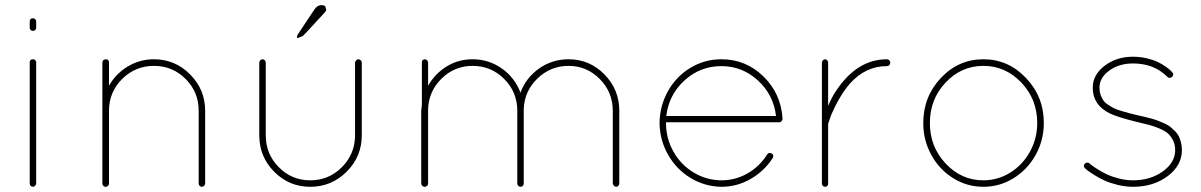

<svg xmlns="http://www.w3.org/2000/svg" viewBox="-20 -718 4616 738"><path d="M94.2 -13.2V-478Q94.2 -490.2 106.9 -490.2Q111.8 -490.2 115.5 -486.8Q119.1 -483.4 119.1 -478V-13.2Q119.1 -8.3 115.2 -4.2Q111.3 0 106.9 0Q101.1 0 97.7 -3.9Q94.2 -7.8 94.2 -13.2ZM94.2 -610.8V-634.8Q94.2 -647.9 106.9 -647.9Q111.3 -647.9 115.2 -644.3Q119.1 -640.6 119.1 -634.8V-610.8Q119.1 -606.4 115.2 -602.8Q111.3 -599.1 106.9 -599.1Q101.6 -599.1 97.9 -602.8Q94.2 -606.4 94.2 -610.8Z M743.7 -13.2V-292Q743.7 -364.3 693.4 -414.6Q643.1 -464.8 571.8 -464.8Q500.5 -464.8 449.7 -414.6Q398.9 -364.3 398.9 -292V-13.2Q398.9 -7.8 396 -4.9Q392.6 0 386.7 0H384.8H382.8Q382.3 -0.5 381.3 -1Q380.4 -1.5 379.9 -2Q378.9 -2 377 -3.9Q376 -4.9 376 -5.9Q373.5 -8.3 373.5 -11.2V-13.2V-292V-299.8V-478Q373.5 -483.4 377.4 -486.8Q381.3 -490.2 386.7 -490.2Q398.9 -490.2 398.9 -478V-388.2Q424.8 -434.6 470.9 -462.4Q517.1 -490.2 571.8 -490.2Q652.8 -490.2 710.7 -432.1Q768.6 -374 768.6 -292V-13.2Q768.6 -7.8 764.6 -3.9Q760.7 0 755.9 0Q750.5 0 747.1 -3.9Q743.7 -7.8 743.7 -13.2Z M976.6 -198.2V-477.1Q976.6 -482.4 980.2 -486.3Q983.9 -490.2 989.7 -490.2Q994.1 -490.2 997.8 -486.1Q1001.5 -481.9 1001.5 -477.1V-198.2Q1001.5 -126 1051.5 -75.4Q1101.6 -24.9 1172.4 -24.9Q1243.7 -24.9 1294.2 -75.4Q1344.7 -126 1344.7 -198.2V-477.1Q1344.7 -481.9 1348.9 -486.1Q1353 -490.2 1357.4 -490.2Q1362.3 -490.2 1366.5 -486.3Q1370.6 -482.4 1370.6 -477.1V-198.2Q1370.6 -116.2 1312.5 -58.1Q1254.4 0 1172.4 0Q1091.3 0 1033.9 -57.9Q976.6 -115.7 976.6 -198.2ZM1128.4 -573.2Q1124 -571.3 1122.8 -571.8Q1121.6 -572.3 1121.6 -576.2Q1121.6 -581.1 1125.5 -586.9L1187.5 -680.2Q1199.2 -698.2 1215.3 -698.2Q1224.1 -698.2 1227.5 -695.8Q1231 -693.4 1231.9 -688.5Q1232.9 -683.6 1233.4 -683.1Q1236.3 -677.7 1223.6 -665L1152.3 -587.9Q1148.9 -584.5 1146.5 -582.3Q1144 -580.1 1141.8 -578.6Q1139.6 -577.1 1137.9 -576.7Q1136.2 -576.2 1133.3 -575.2Q1130.4 -574.2 1128.4 -573.2Z M2335.4 -13.2V-292Q2335.4 -363.8 2285.4 -414.3Q2235.4 -464.8 2165.5 -464.8Q2096.2 -464.8 2045.9 -416.3Q1995.6 -367.7 1993.2 -298.8V-292V-13.2Q1993.2 -9.8 1992.2 -8.8Q1992.2 -8.3 1991.7 -7.3Q1991.2 -6.3 1991.2 -5.9Q1990.2 -4.9 1990.2 -3.9Q1986.3 0 1980.5 0Q1975.6 0 1971.9 -3.9Q1968.3 -7.8 1968.3 -13.2V-292Q1968.3 -364.3 1918 -414.6Q1867.7 -464.8 1796.4 -464.8Q1727.5 -464.8 1677.7 -416.3Q1627.9 -367.7 1625.5 -298.8V-13.2Q1625.5 -9.8 1623.5 -5.9Q1622.6 -4.9 1622.6 -3.9Q1622.1 -3.9 1621.3 -3.4Q1620.6 -2.9 1620.1 -2.9Q1617.2 0 1613.3 0H1610.4Q1606 -1 1602.5 -4.6Q1599.1 -8.3 1599.1 -13.2V-292Q1599.1 -296.4 1601.6 -315.9V-477.1Q1601.6 -490.2 1613.3 -490.2Q1617.7 -490.2 1621.6 -486.3Q1625.5 -482.4 1625.5 -477.1V-388.2Q1651.9 -435.1 1696.8 -462.6Q1741.7 -490.2 1796.4 -490.2Q1858.9 -490.2 1909.2 -454.6Q1959.5 -418.9 1980.5 -361.8Q2001.5 -418.9 2052 -454.6Q2102.5 -490.2 2165.5 -490.2Q2246.1 -490.2 2303.2 -432.1Q2360.4 -374 2360.4 -292V-13.2Q2360.4 -7.8 2356.7 -3.9Q2353 0 2348.1 0Q2343.8 0 2339.6 -4.2Q2335.4 -8.3 2335.4 -13.2Z M2752.9 0Q2688.5 -1 2634 -34.2Q2579.6 -67.4 2547.9 -123.3Q2516.1 -179.2 2515.1 -245.1Q2516.1 -312 2547.9 -368.4Q2579.6 -424.8 2634 -457.5Q2688.5 -490.2 2752.9 -490.2Q2846.2 -490.2 2913.6 -425Q2981 -359.9 2987.8 -264.2V-263.2V-261.2V-259.8Q2986.8 -255.4 2983.6 -251.7Q2980.5 -248 2976.1 -248H2540V-245.1Q2540 -186 2568.4 -135.5Q2596.7 -85 2645.8 -55.2Q2694.8 -25.4 2752.9 -24.9Q2807.6 -24.9 2854.2 -52Q2900.9 -79.1 2929.2 -125Q2934.6 -133.3 2947.3 -127.9Q2951.2 -125.5 2952.1 -120.4Q2953.1 -115.2 2950.2 -110.8Q2918 -60.5 2865.5 -30.3Q2813 0 2752.9 0ZM2752.9 -463.9Q2671.4 -463.9 2611.1 -408.9Q2550.8 -354 2541 -272H2962.9Q2953.1 -354 2893.1 -408.9Q2833 -463.9 2752.9 -463.9Z M3139.2 -13.2V-242.2Q3138.2 -244.6 3139.2 -248V-477.1Q3139.2 -481.9 3142.8 -486.1Q3146.5 -490.2 3150.9 -490.2Q3156.2 -490.2 3159.7 -486.3Q3163.1 -482.4 3163.1 -477.1V-311Q3177.2 -344.2 3193.8 -369.1Q3274.4 -490.2 3389.2 -490.2Q3395 -490.2 3398.4 -486.3Q3401.9 -482.4 3401.9 -477.1Q3401.9 -471.7 3398.4 -467.8Q3395 -463.9 3389.2 -463.9Q3307.1 -463.9 3247.1 -397Q3207.5 -351.6 3174.8 -275.9L3163.1 -242.2V-13.2Q3163.1 0 3150.9 0Q3146.5 0 3142.8 -3.7Q3139.2 -7.3 3139.2 -13.2Z M3528.8 -245.1Q3528.8 -346.2 3596.4 -418.2Q3664.1 -490.2 3759.8 -490.2Q3855.5 -490.2 3923.8 -418.2Q3992.2 -346.2 3992.2 -245.1Q3992.2 -179.2 3960.9 -122.8Q3929.7 -66.4 3876.2 -33.2Q3822.8 0 3759.8 0Q3696.8 0 3643.6 -33.2Q3590.3 -66.4 3559.6 -122.8Q3528.8 -179.2 3528.8 -245.1ZM3554.2 -245.1Q3554.2 -154.3 3614.7 -89.6Q3675.3 -24.9 3759.8 -24.9Q3815.4 -24.9 3863 -54.4Q3910.6 -84 3938.7 -134.8Q3966.8 -185.5 3966.8 -245.1Q3966.8 -336.4 3905.8 -400.6Q3844.7 -464.8 3759.8 -464.8Q3674.8 -464.8 3614.5 -400.6Q3554.2 -336.4 3554.2 -245.1Z M4335 0Q4305.7 0 4276.1 -7.3Q4246.6 -14.6 4226.1 -23.9Q4205.6 -33.2 4187.3 -44.7Q4168.9 -56.2 4161.1 -62.3Q4153.3 -68.4 4150.9 -70.8Q4141.6 -80.1 4149.9 -88.9Q4153.8 -92.8 4158.9 -93Q4164.1 -93.3 4168 -89.8Q4169.9 -87.9 4176.8 -82.5Q4183.6 -77.1 4200.2 -66.7Q4216.8 -56.2 4235.6 -47.4Q4254.4 -38.6 4281.5 -31.7Q4308.6 -24.9 4335 -24.9Q4401.9 -24.9 4449.5 -59.1Q4497.1 -93.3 4497.1 -141.1Q4497.1 -162.6 4488.5 -179.2Q4480 -195.8 4468.3 -205.8Q4456.5 -215.8 4434.6 -224.9Q4412.6 -233.9 4396.5 -238Q4380.4 -242.2 4351.6 -249Q4348.6 -249.5 4347.2 -250Q4273.9 -268.1 4244.6 -282.7Q4180.2 -314.9 4180.2 -380.9Q4180.2 -430.2 4225.6 -465.1Q4271 -500 4335 -500Q4362.3 -500 4387.9 -493.9Q4413.6 -487.8 4430.2 -479.7Q4446.8 -471.7 4460.2 -462.2Q4473.6 -452.6 4479 -447.3Q4484.4 -441.9 4485.8 -439.9Q4494.1 -431.6 4484.9 -421.9Q4480.5 -418.5 4475.1 -418.7Q4469.7 -418.9 4466.8 -422.9Q4415.5 -474.1 4335 -474.1Q4281.7 -474.1 4243.9 -446.8Q4206.1 -419.4 4206.1 -380.9Q4206.1 -366.2 4210.4 -353.8Q4214.8 -341.3 4220.9 -332.3Q4227.1 -323.2 4239.5 -315.2Q4252 -307.1 4261.5 -302.2Q4271 -297.4 4289.8 -291.7Q4308.6 -286.1 4319.6 -283.2Q4330.6 -280.3 4353 -274.9Q4370.6 -271 4380.1 -268.8Q4389.6 -266.6 4406.5 -262Q4423.3 -257.3 4432.9 -253.4Q4442.4 -249.5 4456.5 -243.2Q4470.7 -236.8 4478.8 -230.2Q4486.8 -223.6 4496.3 -214.1Q4505.9 -204.6 4511 -194.1Q4516.1 -183.6 4519.5 -170.2Q4522.9 -156.7 4522.9 -141.1Q4522.9 -82 4468.3 -41Q4413.6 0 4335 0Z"/></svg>

Font: Quicksand
Style: Light
Weight: 300
Designer: Andrew Paglinawan
Foundry: Andrew Paglinawan
Version: 1.002